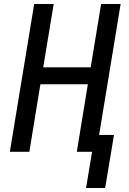

<svg xmlns="http://www.w3.org/2000/svg" viewBox="-20 -755 640 955"><path d="M503 180H408L438 0H362L417 -336H181L126 0H29L150 -735H247L195 -420H431L483 -735H580L473 -84H547Z"/></svg>

Font: Iosevka Aile Medium Oblique
Style: Regular
Weight: 500
Italic angle: -9°
Designer: Belleve Invis
Foundry: Belleve Invis
Version: Version 31.1.0; ttfautohint (v1.8.4)